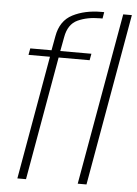

<svg xmlns="http://www.w3.org/2000/svg" viewBox="-55 -830 622 873"><g transform="rotate(5 256.0 -394.0)"><path d="M57.5 0H97L196.5 -564H338L343.5 -594H201.5L213.5 -658.5Q224 -718 267 -738Q310 -758 368.5 -758H380L385 -787.5H372Q296.5 -787.5 241.2 -759Q186 -730.5 173.5 -659.5L161.5 -594H64.5L59 -564H157ZM333 0H373L511.5 -785H472Z"/></g></svg>

Font: Anybody SemiCondensed ExtraLight
Style: Italic
Weight: 250
Width: 4
Italic angle: -10°
Version: Version 1.113;gftools[0.9.25]